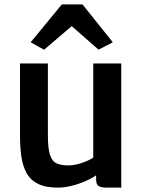

<svg xmlns="http://www.w3.org/2000/svg" viewBox="-20 -846 656 874"><path d="M243.5 8Q187.5 8 153.2 -9Q119 -26 101.2 -58Q83.5 -90 77.2 -133.8Q71 -177.5 71 -230.5V-557H198V-230.5Q198 -169 208 -139.8Q218 -110.5 238.8 -101.8Q259.5 -93 292.5 -93Q312 -93 334 -98.8Q356 -104.5 375 -112.8Q394 -121 404.5 -128.5V-557H532V8H464.5Q442.5 8 430 1.5Q417.5 -5 417.5 -30.5V-69L420 -49.5Q398 -34 368 -21Q338 -8 305.5 0Q273 8 243.5 8ZM180.5 -619.5 119.5 -653.5 261.5 -826H355.5L493.5 -653.5L428.5 -620L306.5 -727Z"/></svg>

Font: Merriweather Sans Medium
Style: Regular
Weight: 500
Designer: Eben Sorkin
Foundry: Eben Sorkin
Version: Version 2.001